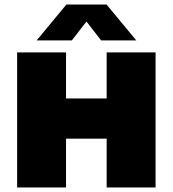

<svg xmlns="http://www.w3.org/2000/svg" viewBox="-20 -826 761 846"><path d="M55.5 0V-595H271V-392H450V-595H665.5V0H450V-215H271V0ZM141.5 -648 272.5 -806H449.5L580.5 -648H425.5L346 -750.5H376L296.5 -648Z"/></svg>

Font: Encode Sans SC Black
Style: Regular
Weight: 900
Version: Version 3.002